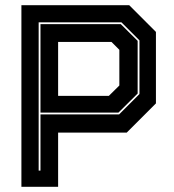

<svg xmlns="http://www.w3.org/2000/svg" viewBox="-20 -720 669 740"><path d="M62.5 0V-700H478L581 -597V-321.5L468.5 -209H204V0ZM129 -62.5H136V-279H439L517.5 -357.5V-564.5L448 -634H129ZM204 -350.5H399.5L440 -390.5V-528L409.5 -558.5H204ZM136 -286V-627H445.5L510.5 -562.5V-359.5L436.5 -286Z"/></svg>

Font: Tourney ExtraBold
Style: Regular
Weight: 800
Designer: Tyler Finck
Foundry: Etcetera Type Co
Version: Version 1.015